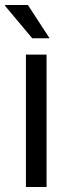

<svg xmlns="http://www.w3.org/2000/svg" viewBox="-30 -743 278 763"><path d="M73 0V-526H155V0ZM98 -591 -10 -720 -9 -723H81L167 -591Z"/></svg>

Font: Archivo Narrow
Style: Regular
Weight: 400
Designer: Hector Gatti
Foundry: Omnibus-Type
Version: Version 3.002